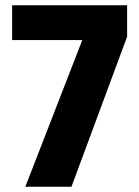

<svg xmlns="http://www.w3.org/2000/svg" viewBox="-20 -708 526 728"><path d="M76 0 292 -556H26V-688H462V-569L251 0Z"/></svg>

Font: Saira Semi Condensed
Style: Bold
Weight: 700
Width: 4
Designer: Hector Gatti with collaboration of the Omnibus-Type team
Foundry: Omnibus-Type
Version: Version 1.001; ttfautohint (v1.8)